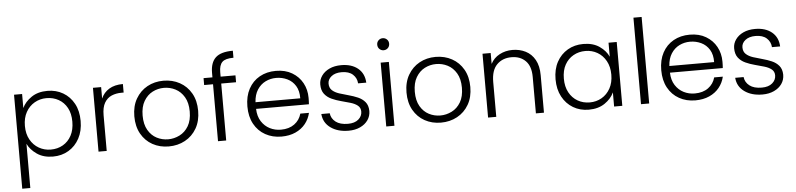

<svg xmlns="http://www.w3.org/2000/svg" viewBox="-53 -1068 6782 1636"><g transform="rotate(-5 3338.0 -249.5)"><path d="M149 -426Q173 -478 228.5 -516Q284 -554 366 -554Q440 -554 499 -519.5Q558 -485 592 -422.5Q626 -360 626 -274Q626 -189 592 -125.5Q558 -62 499 -27Q440 8 366 8Q284 8 228.5 -30.5Q173 -69 149 -120V258H80V-546H149ZM555 -274Q555 -344 528.5 -392.5Q502 -441 456 -467Q410 -493 352 -493Q297 -493 250.5 -466.5Q204 -440 176.5 -390.5Q149 -341 149 -273Q149 -205 176.5 -155.5Q204 -106 250.5 -79.5Q297 -53 352 -53Q410 -53 456 -79.5Q502 -106 528.5 -155.5Q555 -205 555 -274Z M755 -546H825V-448Q847 -499 894 -527.5Q941 -556 1012 -556V-483H993Q947 -483 909 -467Q871 -451 848 -412Q825 -373 825 -305V0H755Z M1356 8Q1279 8 1217.5 -26Q1156 -60 1120.5 -123Q1085 -186 1085 -273Q1085 -360 1121.5 -423Q1158 -486 1219.5 -520Q1281 -554 1358 -554Q1435 -554 1497 -520Q1559 -486 1595 -423Q1631 -360 1631 -273Q1631 -186 1594.5 -123Q1558 -60 1495.5 -26Q1433 8 1356 8ZM1356 -53Q1407 -53 1454 -76.5Q1501 -100 1530 -149Q1559 -198 1559 -273Q1559 -348 1530 -397Q1501 -446 1455 -469.5Q1409 -493 1357 -493Q1305 -493 1259.5 -469.5Q1214 -446 1185 -397Q1156 -348 1156 -273Q1156 -198 1184.5 -149Q1213 -100 1258.5 -76.5Q1304 -53 1356 -53Z M1701 -546H1777V-584Q1777 -672 1822 -714.5Q1867 -757 1970 -757V-697Q1900 -697 1873.5 -670.5Q1847 -644 1847 -584V-546H1974V-487H1847V0H1777V-487H1701Z M2570 -173Q2558 -121 2525 -80Q2492 -39 2440 -15.5Q2388 8 2320 8Q2243 8 2182 -26Q2121 -60 2086.5 -123Q2052 -186 2052 -273Q2052 -360 2086 -423Q2120 -486 2180.5 -520Q2241 -554 2320 -554Q2400 -554 2458 -519.5Q2516 -485 2547 -428Q2578 -371 2578 -301Q2578 -284 2577.5 -272Q2577 -260 2576 -246H2124Q2126 -182 2154 -138.5Q2182 -95 2225.5 -73Q2269 -51 2320 -51Q2390 -51 2435.5 -84.5Q2481 -118 2496 -173ZM2317 -494Q2268 -494 2225.5 -473Q2183 -452 2155.5 -409.5Q2128 -367 2124 -303H2507Q2508 -367 2482 -409.5Q2456 -452 2412 -473Q2368 -494 2317 -494Z M2894 8Q2801 8 2740.5 -35.5Q2680 -79 2674 -154H2746Q2751 -109 2788.5 -80Q2826 -51 2893 -51Q2951 -51 2983 -78.5Q3015 -106 3015 -145Q3015 -178 2991.5 -197Q2968 -216 2930.5 -227Q2893 -238 2851 -249Q2809 -260 2771.5 -277Q2734 -294 2710.5 -324.5Q2687 -355 2687 -406Q2687 -446 2711 -480Q2735 -514 2778 -534Q2821 -554 2879 -554Q2967 -554 3021 -510Q3075 -466 3079 -387H3009Q3006 -433 2972.5 -463.5Q2939 -494 2877 -494Q2822 -494 2790 -468.5Q2758 -443 2758 -407Q2758 -370 2781 -349Q2804 -328 2841 -316Q2878 -304 2919.5 -293Q2961 -282 2998 -266Q3035 -250 3059 -221.5Q3083 -193 3084 -145Q3084 -101 3060 -66.5Q3036 -32 2993 -12Q2950 8 2894 8Z M3251 -649Q3230 -649 3215 -663.5Q3200 -678 3200 -701Q3200 -723 3215 -737.5Q3230 -752 3251 -752Q3272 -752 3287 -737.5Q3302 -723 3302 -701Q3302 -678 3287 -663.5Q3272 -649 3251 -649ZM3216 -546H3286V0H3216Z M3684 8Q3607 8 3545.5 -26Q3484 -60 3448.5 -123Q3413 -186 3413 -273Q3413 -360 3449.5 -423Q3486 -486 3547.5 -520Q3609 -554 3686 -554Q3763 -554 3825 -520Q3887 -486 3923 -423Q3959 -360 3959 -273Q3959 -186 3922.5 -123Q3886 -60 3823.5 -26Q3761 8 3684 8ZM3684 -53Q3735 -53 3782 -76.5Q3829 -100 3858 -149Q3887 -198 3887 -273Q3887 -348 3858 -397Q3829 -446 3783 -469.5Q3737 -493 3685 -493Q3633 -493 3587.5 -469.5Q3542 -446 3513 -397Q3484 -348 3484 -273Q3484 -198 3512.5 -149Q3541 -100 3586.5 -76.5Q3632 -53 3684 -53Z M4087 -546H4157V-453Q4183 -503 4233 -529.5Q4283 -556 4343 -556Q4405 -556 4455.5 -530.5Q4506 -505 4535.5 -452.5Q4565 -400 4565 -320V0H4496V-312Q4496 -403 4450.5 -449Q4405 -495 4330 -495Q4253 -495 4205 -446.5Q4157 -398 4157 -298V0H4087Z M4688 -274Q4688 -360 4722 -422.5Q4756 -485 4815 -519.5Q4874 -554 4949 -554Q5032 -554 5087 -516Q5142 -478 5165 -426V-546H5235V0H5165V-121Q5141 -68 5085.5 -30Q5030 8 4948 8Q4874 8 4815 -27Q4756 -62 4722 -125.5Q4688 -189 4688 -274ZM5165 -273Q5165 -341 5137.5 -390.5Q5110 -440 5064 -466.5Q5018 -493 4962 -493Q4905 -493 4859 -467Q4813 -441 4786 -392.5Q4759 -344 4759 -274Q4759 -205 4786 -155.5Q4813 -106 4859 -79.5Q4905 -53 4962 -53Q5018 -53 5064 -79.5Q5110 -106 5137.5 -155.5Q5165 -205 5165 -273Z M5395 -740H5465V0H5395Z M6110 -173Q6098 -121 6065 -80Q6032 -39 5980 -15.5Q5928 8 5860 8Q5783 8 5722 -26Q5661 -60 5626.5 -123Q5592 -186 5592 -273Q5592 -360 5626 -423Q5660 -486 5720.5 -520Q5781 -554 5860 -554Q5940 -554 5998 -519.5Q6056 -485 6087 -428Q6118 -371 6118 -301Q6118 -284 6117.5 -272Q6117 -260 6116 -246H5664Q5666 -182 5694 -138.5Q5722 -95 5765.5 -73Q5809 -51 5860 -51Q5930 -51 5975.5 -84.5Q6021 -118 6036 -173ZM5857 -494Q5808 -494 5765.5 -473Q5723 -452 5695.5 -409.5Q5668 -367 5664 -303H6047Q6048 -367 6022 -409.5Q5996 -452 5952 -473Q5908 -494 5857 -494Z M6434 8Q6341 8 6280.5 -35.5Q6220 -79 6214 -154H6286Q6291 -109 6328.5 -80Q6366 -51 6433 -51Q6491 -51 6523 -78.5Q6555 -106 6555 -145Q6555 -178 6531.5 -197Q6508 -216 6470.5 -227Q6433 -238 6391 -249Q6349 -260 6311.5 -277Q6274 -294 6250.5 -324.5Q6227 -355 6227 -406Q6227 -446 6251 -480Q6275 -514 6318 -534Q6361 -554 6419 -554Q6507 -554 6561 -510Q6615 -466 6619 -387H6549Q6546 -433 6512.5 -463.5Q6479 -494 6417 -494Q6362 -494 6330 -468.5Q6298 -443 6298 -407Q6298 -370 6321 -349Q6344 -328 6381 -316Q6418 -304 6459.5 -293Q6501 -282 6538 -266Q6575 -250 6599 -221.5Q6623 -193 6624 -145Q6624 -101 6600 -66.5Q6576 -32 6533 -12Q6490 8 6434 8Z"/></g></svg>

Font: Poppins Light
Style: Regular
Weight: 300
Designer: Ninad Kale (Devanagari), Jonny Pinhorn (Latin)
Version: Version 5.002